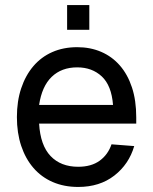

<svg xmlns="http://www.w3.org/2000/svg" viewBox="-20 -729 607 761"><path d="M290 12Q234 12 189 -7.5Q144 -27 112.5 -63.5Q81 -100 64 -151Q47 -202 47 -265Q47 -328 64 -379Q81 -430 112 -466.5Q143 -503 187 -522.5Q231 -542 286 -542Q338 -542 381 -523.5Q424 -505 455 -469.5Q486 -434 503 -382.5Q520 -331 520 -264V-239H135Q140 -153 180.5 -110.5Q221 -68 290 -68Q342 -68 375 -92Q408 -116 422 -157L512 -150Q491 -78 433 -33Q375 12 290 12ZM428 -313Q422 -390 383.5 -426Q345 -462 286 -462Q224 -462 185 -424.5Q146 -387 135 -313ZM246 -611V-709H334V-611Z"/></svg>

Font: Geist
Style: Regular
Weight: 400
Designer: Basement.studio, Andrés Briganti, Mateo Zaragoza
Foundry: Basement.studio, Vercel, Andrés Briganti, Guido Ferreyra, Mateo Zaragoza
Version: Version 1.401